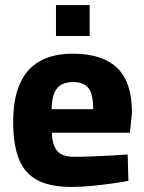

<svg xmlns="http://www.w3.org/2000/svg" viewBox="-20 -726 569 758"><path d="M261 12Q176 12 125.5 -16Q75 -44 53.5 -101Q32 -158 32 -245Q32 -336 58.5 -395.5Q85 -455 137 -484.5Q189 -514 268 -514Q384 -514 442.5 -458Q501 -402 501 -281L493 -202H185Q186 -154 205.5 -130.5Q225 -107 273 -107Q304 -107 342.5 -108.5Q381 -110 419 -112Q457 -114 484 -116L487 -12Q461 -7 422 -1.5Q383 4 341 8Q299 12 261 12ZM184 -295H348Q348 -355 329 -378.5Q310 -402 268 -402Q226 -402 205.5 -377.5Q185 -353 184 -295ZM201 -584V-706H334V-584Z"/></svg>

Font: Cairo ExtraBold
Style: Regular
Weight: 800
Designer: Mohamed Gaber, Accademia di Belle Arti di Urbino
Foundry: Kief Type Foundry, Accademia di Belle Arti di Urbino
Version: Version 3.117